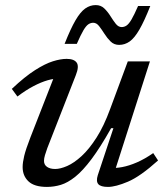

<svg xmlns="http://www.w3.org/2000/svg" viewBox="-20 -725 656 755"><path d="M364.5 -36 426 -221H417Q374.5 -145.5 340 -99.5Q305.5 -53.5 276 -30Q246.5 -6.5 219.5 1.8Q192.5 10 164.5 10Q115 10 92 -11.8Q69 -33.5 69 -68Q69 -86 75.2 -112Q81.5 -138 99.5 -184.5L200.5 -443L215 -415.5Q194 -417 167.8 -409.5Q141.5 -402 111.5 -386.2Q81.5 -370.5 48.5 -345.5L26.5 -375.5Q78 -424 117.8 -449.2Q157.5 -474.5 188 -484Q218.5 -493.5 242 -493.5Q271 -493.5 281.5 -478.8Q292 -464 278 -429L166 -142.5Q160.5 -127.5 156.8 -114.8Q153 -102 153 -92.5Q153 -77 165 -68.8Q177 -60.5 197 -60.5Q217 -60.5 244 -72.2Q271 -84 300.8 -111.2Q330.5 -138.5 359.5 -183.8Q388.5 -229 413 -296L482.5 -483.5H569.5L427 -38.5L412.5 -65Q433.5 -63 460.5 -68Q487.5 -73 518.5 -86.5Q549.5 -100 582.5 -123L601.5 -94Q531.5 -31 483 -10.5Q434.5 10 404.5 10Q376 10 366.5 -1Q357 -12 364.5 -36ZM571 -701.5Q547.5 -642 528.2 -608.8Q509 -575.5 490 -562Q471 -548.5 448.5 -548.5Q428.5 -548.5 415 -561.8Q401.5 -575 390.8 -592Q380 -609 369.8 -622.2Q359.5 -635.5 346.5 -635.5Q336.5 -635.5 327.5 -629.5Q318.5 -623.5 308 -605.8Q297.5 -588 282 -552.5H234Q257.5 -612 276.8 -645Q296 -678 315 -691.5Q334 -705 356.5 -705Q376.5 -705 390 -692Q403.5 -679 414.2 -661.8Q425 -644.5 435.2 -631.5Q445.5 -618.5 458.5 -618.5Q468.5 -618.5 477.5 -624.5Q486.5 -630.5 497 -648.2Q507.5 -666 523 -701.5Z"/></svg>

Font: Newsreader 10pt
Style: Italic
Weight: 400
Italic angle: -17°
Version: Version 1.003